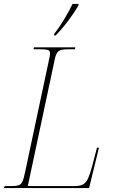

<svg xmlns="http://www.w3.org/2000/svg" viewBox="-32 -954 578 974"><path d="M-12 0 -8 -10H22Q49 -10 62 -14Q75 -18 82 -33.5Q89 -49 96 -84L219 -662Q222 -675 222 -682Q222 -698 209 -701Q196 -704 175 -704H138L140 -714H350L348 -704H311Q277 -704 264.5 -694Q252 -684 246 -654L109 -10H344Q373 -10 389 -18.5Q405 -27 415 -49.5Q425 -72 436 -113L460 -205H470L420 0ZM243 -782Q268 -814 292 -853.5Q316 -893 336 -934H366V-926Q347 -893 314.5 -849.5Q282 -806 250 -774H242Z"/></svg>

Font: Noto Serif Display SemiCondensed Thin
Style: Italic
Weight: 100
Width: 4
Italic angle: -12°
Designer: Monotype Design Team
Foundry: Monotype Imaging Inc.
Version: Version 2.009